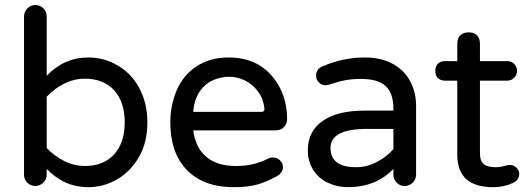

<svg xmlns="http://www.w3.org/2000/svg" viewBox="-20 -739 2119 769"><path d="M167 -62.5V-39.1Q167 -20.5 153.3 -7.3Q139.6 5.9 121.1 5.9Q102.5 5.9 89.4 -7.3Q76.2 -20.5 76.2 -39.1V-672.9Q76.2 -691.4 89.4 -705.1Q102.5 -718.8 121.1 -718.8Q140.6 -718.8 153.8 -705.6Q167 -692.4 167 -672.9V-435.5Q237.3 -508.8 333 -508.8Q396.5 -508.8 448.2 -478.5Q504.9 -447.3 537.6 -386.7Q570.3 -326.2 570.3 -249Q570.3 -168.9 537.1 -111.3Q503.9 -52.7 449.7 -21Q395.5 10.7 333 10.7Q237.3 10.7 167 -62.5ZM479.5 -249Q479.5 -331.1 437 -377.4Q394.5 -423.8 320.3 -423.8Q277.3 -423.8 237.8 -404.3Q198.2 -384.8 167 -351.6V-146.5Q198.2 -113.3 237.8 -93.8Q277.3 -74.2 320.3 -74.2Q394.5 -74.2 437 -120.6Q479.5 -167 479.5 -249Z M662.1 -249Q662.1 -315.4 687.5 -377Q713.9 -438.5 767.6 -473.6Q821.3 -508.8 896.5 -508.8Q968.8 -508.8 1022.5 -475.6Q1073.2 -442.4 1101.6 -386.2Q1129.9 -330.1 1129.9 -261.7Q1129.9 -243.2 1117.2 -230Q1104.5 -216.8 1084 -216.8H753.9Q762.7 -147.5 806.2 -110.8Q849.6 -74.2 923.8 -74.2Q962.9 -74.2 993.7 -81.5Q1024.4 -88.9 1055.7 -104.5Q1062.5 -108.4 1073.2 -108.4Q1088.9 -108.4 1101.1 -97.2Q1113.3 -85.9 1113.3 -69.3Q1113.3 -46.9 1086.9 -32.2Q1045.9 -9.8 1008.8 0.5Q971.7 10.7 916 10.7Q795.9 10.7 729 -57.6Q662.1 -126 662.1 -249ZM1039.1 -303.7Q1035.2 -342.8 1015.6 -369.1Q994.1 -400.4 962.4 -416Q930.7 -431.6 896.5 -431.6Q865.2 -431.6 831.1 -417Q796.9 -400.4 776.9 -367.7Q756.8 -335 753.9 -291H1027.3Q1040 -291 1039.1 -303.7Z M1293.9 -6.8Q1255.9 -24.4 1234.4 -58.6Q1212.9 -92.8 1212.9 -136.7Q1212.9 -212.9 1272 -254.4Q1331.1 -295.9 1438.5 -295.9H1555.7V-302.7Q1555.7 -365.2 1524.9 -394Q1494.1 -422.9 1425.8 -422.9Q1390.6 -422.9 1362.3 -417.5Q1334 -412.1 1295.9 -399.4L1283.2 -397.5Q1268.6 -397.5 1257.3 -408.7Q1246.1 -419.9 1246.1 -435.5Q1246.1 -462.9 1272.5 -473.6Q1354.5 -508.8 1441.4 -508.8Q1508.8 -508.8 1556.6 -481.4Q1601.6 -455.1 1624 -411.6Q1646.5 -368.2 1646.5 -315.4V-39.1Q1646.5 -20.5 1632.8 -7.3Q1619.1 5.9 1600.6 5.9Q1582 5.9 1568.8 -7.3Q1555.7 -20.5 1555.7 -39.1V-62.5Q1485.4 10.7 1373 10.7Q1331.1 10.7 1293.9 -6.8ZM1555.7 -141.6V-222.7H1450.2Q1303.7 -222.7 1303.7 -146.5Q1303.7 -69.3 1406.2 -69.3Q1448.2 -69.3 1487.8 -89.4Q1527.3 -109.4 1555.7 -141.6Z M2059.6 -42Q2059.6 -19.5 2036.1 -6.8Q1998 10.7 1955.1 10.7Q1811.5 10.7 1811.5 -119.1V-416H1762.7Q1744.1 -416 1733.9 -426.3Q1723.6 -436.5 1723.6 -455.1Q1723.6 -473.6 1733.9 -483.9Q1744.1 -494.1 1762.7 -494.1H1811.5V-563.5Q1811.5 -585.9 1823.7 -597.7Q1835.9 -609.4 1857.4 -609.4Q1878.9 -609.4 1890.6 -597.2Q1902.3 -585 1902.3 -563.5V-494.1H2011.7Q2028.3 -494.1 2039.6 -482.9Q2050.8 -471.7 2050.8 -455.1Q2050.8 -439.5 2039.6 -427.7Q2028.3 -416 2011.7 -416H1902.3V-127Q1902.3 -92.8 1918 -81.1Q1933.6 -69.3 1964.8 -69.3Q1985.4 -69.3 2003.9 -75.2Q2005.9 -75.2 2006.8 -76.2Q2016.6 -78.1 2023.4 -78.1Q2038.1 -78.1 2048.8 -67.4Q2059.6 -56.6 2059.6 -42Z"/></svg>

Font: jf-openhuninn-1.0
Style: Regular
Weight: 400
Designer: [Kosugi Maru]
      Designed by Motoya company      

      [Varela Round]
      Joe Prince(Latin component); Avraham Co
Foundry: justfont CO.,LTD.
Version: 1.0